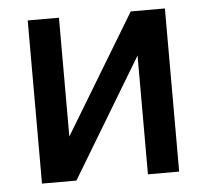

<svg xmlns="http://www.w3.org/2000/svg" viewBox="-44 -593 691 640"><g transform="rotate(-5 301.0 -273.0)"><path d="M175.8 -148.4Q235.4 -248 416 -545.9Q444.3 -545.9 530.3 -545.9Q530.3 -409.2 530.3 0Q503.9 0 425.8 0Q425.8 -99.6 425.8 -397.5Q366.2 -297.9 186.5 0Q158.2 0 71.3 0Q71.3 -136.7 71.3 -545.9Q97.7 -545.9 175.8 -545.9Q175.8 -446.3 175.8 -148.4Z"/></g></svg>

Font: DeepSea
Style: Medium
Weight: 500
Designer: Stem
Version: Version 3.019;git-0a5106e0b